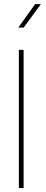

<svg xmlns="http://www.w3.org/2000/svg" viewBox="-20 -933 226 953"><path d="M97.2 -685.5V0H73.7V-685.5ZM70.8 -795.9 154.3 -912.6H183.1L97.2 -795.9Z"/></svg>

Font: Yantramanav Thin
Style: Regular
Weight: 250
Version: Version 1.001;PS 1.0;hotconv 1.0.72;makeotf.lib2.5.5900; ttf